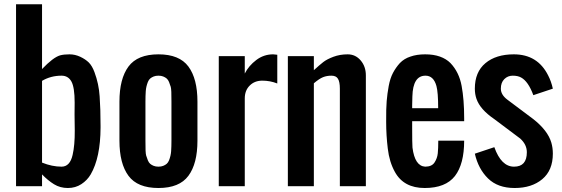

<svg xmlns="http://www.w3.org/2000/svg" viewBox="-20 -895 2701 923"><path d="M463.4 -281.7Q462.9 -137.2 416 -56.6Q399.4 -28.3 371.1 -9.8Q342.8 8.8 306.2 8.8Q269 8.8 239.7 -9.3Q210.4 -27.3 182.1 -56.6V0H57.1V-874.5H182.1V-563Q235.4 -619.1 269 -628.9Q287.1 -633.8 314 -633.8Q340.8 -633.8 365.7 -622.1Q390.6 -610.4 406.7 -594.7Q422.9 -578.6 434.1 -548.3Q455.1 -492.2 459 -432.1Q463.4 -372.1 463.4 -290ZM275.9 -531.2Q224.1 -531.2 182.1 -506.3V-113.3Q230.5 -93.8 275.9 -93.8Q316.4 -93.8 329.1 -150.4Q339.8 -196.8 339.4 -266.6L338.4 -344.2L338.9 -401.9Q338.9 -475.1 323.2 -503.4Q307.6 -531.2 275.9 -531.2Z M690.9 -501Q682.1 -478.5 680.7 -456.5Q679.2 -434.6 679.2 -406.2V-218.8Q678.7 -160.2 682.6 -147.5Q686.5 -134.8 690.9 -124Q695.3 -113.3 702.1 -107.4Q709 -101.6 718.8 -97.7Q728.5 -93.8 741.7 -93.8Q754.9 -93.8 764.6 -97.7Q774.4 -101.6 781.2 -107.4Q788.1 -113.3 792.5 -124Q801.3 -146.5 802.7 -168.5Q804.2 -190.4 804.2 -218.8V-406.2Q804.7 -464.8 800.8 -477.5Q796.9 -490.2 792.5 -501Q788.1 -511.7 781.2 -517.6Q774.4 -523.4 764.6 -527.3Q754.9 -531.2 741.7 -531.2Q728.5 -531.2 718.8 -527.3Q709 -523.4 702.1 -517.6Q695.3 -511.7 690.9 -501ZM554.2 -218.8V-406.2Q554.2 -516.6 597.7 -575.2Q641.1 -633.8 741.7 -633.8Q842.3 -633.8 885.7 -575.2Q929.2 -516.6 929.2 -406.2V-218.8Q929.2 -108.4 885.7 -49.8Q842.3 8.8 741.7 8.8Q641.1 8.8 597.7 -49.8Q554.2 -108.4 554.2 -218.8Z M1293 -633.8Q1294.4 -633.8 1313 -631.8V-493.7Q1278.3 -507.3 1241.2 -507.3Q1204.1 -507.3 1180.7 -483.9Q1156.7 -460.4 1156.7 -421.9V0H1031.7V-625H1156.7V-541.5Q1175.8 -579.1 1211.9 -606.4Q1248 -633.8 1293 -633.8Z M1651.4 -633.8Q1689 -633.8 1713.9 -604.5Q1738.8 -575.2 1738.8 -532.7V0H1613.8V-468.8Q1613.8 -502 1604.5 -516.6Q1595.7 -531.2 1573.2 -531.2Q1550.8 -531.2 1532.7 -523.9Q1514.6 -516.6 1488.8 -494.6V0H1363.8V-625H1488.8V-557.6Q1516.6 -583 1534.2 -596.7Q1551.8 -610.4 1583 -622.1Q1614.3 -633.8 1651.4 -633.8Z M2086.4 -375Q2086.4 -451.2 2078.1 -481.4Q2064.5 -531.2 2025.4 -531.2Q1964.8 -531.2 1962.4 -431.2Q1961.4 -399.4 1961.4 -388.2V-375ZM1961.4 -281.2Q1961.4 -204.1 1962.9 -185.5Q1974.1 -96.7 2023.9 -93.8Q2055.7 -93.8 2068.8 -113.8Q2082 -133.8 2084.5 -157.7Q2086.9 -181.6 2086.9 -218.8H2211.4Q2211.4 -106.4 2167 -48.8Q2122.1 8.8 2021.5 8.8Q1920.9 8.8 1878.4 -68.4Q1851.6 -116.7 1844.2 -180.7Q1836.4 -244.6 1836.4 -309.1Q1835.9 -373.5 1838.9 -409.2Q1841.8 -444.3 1848.6 -481.4Q1855.5 -518.6 1869.1 -544.4Q1882.8 -570.3 1902.3 -591.8Q1922.9 -613.3 1953.1 -623Q1983.4 -633.8 2023.9 -633.8Q2064.5 -633.8 2094.7 -623Q2125 -612.3 2145.5 -591.8Q2187 -548.3 2199.2 -481.9Q2211.4 -416 2211.4 -327.1V-312.5H1961.4Z M2356.4 -187.5Q2389.6 -93.8 2451.2 -93.8Q2512.7 -93.8 2512.7 -163.1Q2512.7 -199.7 2481.4 -228.5L2356.4 -322.3Q2288.1 -368.7 2270.5 -419.9Q2262.7 -442.4 2262.7 -468.8Q2262.7 -548.8 2313.5 -591.3Q2364.3 -633.8 2450.2 -633.8Q2564.5 -633.8 2615.2 -532.2Q2629.9 -503.9 2637.7 -468.8L2543.9 -437.5Q2519.5 -503.9 2484.9 -522.5Q2469.2 -531.2 2444.8 -531.2Q2420.9 -531.2 2404.3 -514.6Q2387.7 -498 2387.7 -468.8Q2387.7 -439.5 2418.9 -416L2543.9 -322.3Q2613.3 -267.6 2630.4 -209.5Q2637.7 -184.6 2637.7 -156.2Q2637.7 -76.2 2586.9 -33.7Q2536.1 8.8 2454.1 8.8Q2373 8.8 2326.2 -37.1Q2279.3 -83 2262.7 -156.2Z"/></svg>

Font: Oswald
Style: Book
Weight: 400
Designer: vernon adams
Foundry: vernon adams
Version: Version 1.000